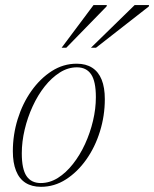

<svg xmlns="http://www.w3.org/2000/svg" viewBox="-20 -710 594 740"><path d="M275.5 -464.5Q311 -464.5 335.2 -449Q359.5 -433.5 371.8 -403Q384 -372.5 384 -328Q384 -264 365.2 -203.5Q346.5 -143 312.5 -95Q278.5 -47 234 -18.5Q189.5 10 138 10Q102.5 10 78.2 -5.5Q54 -21 41.8 -51.8Q29.5 -82.5 29.5 -127Q29.5 -190.5 48.2 -251Q67 -311.5 101 -359.5Q135 -407.5 179.5 -436Q224 -464.5 275.5 -464.5ZM137 -4.5Q171.5 -4.5 203 -24.2Q234.5 -44 261.2 -78Q288 -112 307.8 -155Q327.5 -198 338.5 -244.5Q349.5 -291 349.5 -335.5Q349.5 -396.5 331.2 -423.5Q313 -450.5 276.5 -450.5Q242 -450.5 210.5 -430.5Q179 -410.5 152.2 -376.8Q125.5 -343 105.8 -300Q86 -257 75 -210.2Q64 -163.5 64 -119Q64 -58.5 82.2 -31.5Q100.5 -4.5 137 -4.5ZM330.5 -526 499 -690.5H554.5L553.5 -685L350 -526ZM217.5 -526 340.5 -690.5H392L390.5 -685L235.5 -526Z"/></svg>

Font: Newsreader 36pt ExtraLight
Style: Italic
Weight: 250
Italic angle: -17°
Designer: Hugues Gentile
Foundry: Production Type
Version: Version 1.003